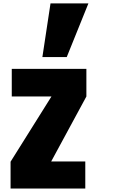

<svg xmlns="http://www.w3.org/2000/svg" viewBox="-20 -1088 777 1108"><path d="M478.5 -690.4V-531.2L275.4 -156.2H472.2V0H41V-154.8L276.9 -531.2H47.9V-690.4ZM224.6 -758.8 271.5 -1068.4H490.2L365.2 -758.8Z"/></svg>

Font: Candal
Style: Regular
Weight: 400
Designer: vernon adams
Foundry: vernon adams
Version: Version 1.000